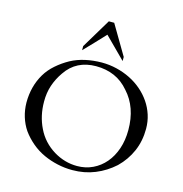

<svg xmlns="http://www.w3.org/2000/svg" viewBox="-135 -1074 1158 1215"><g transform="rotate(15 444.5 -466.5)"><path d="M577.1 -731 440.9 -867.2Q410.2 -834.5 376.7 -798.8Q343.3 -763.2 311.5 -731V-757.8L427.7 -951.2H462.9L577.1 -757.8ZM725.1 -318.4Q725.1 -392.6 703.9 -453.1Q682.6 -513.7 639.6 -560.5Q598.6 -608.9 544.7 -632.6Q490.7 -656.2 424.3 -656.2Q360.4 -656.2 310.8 -631.1Q261.2 -606 226.6 -554.7Q195.8 -510.7 179.2 -461.4Q162.6 -412.1 163.1 -354.5Q163.1 -261.7 201.2 -184.1Q220.2 -144.5 248.8 -113.3Q277.3 -82 315.4 -58.6Q388.2 -14.6 469.7 -14.6Q525.4 -14.6 572 -36.9Q618.7 -59.1 652.8 -99.1Q687 -139.2 706.1 -195.1Q725.1 -251 725.1 -318.4ZM831.5 -354.5Q831.5 -274.4 802.2 -207.3Q772.9 -140.1 719.2 -87.9Q663.6 -37.6 595.2 -9.8Q526.9 18.1 447.3 18.1Q396.5 18.1 348.9 7.3Q301.3 -3.4 259.3 -22.5Q213.9 -43 175.8 -75.2Q137.7 -107.4 109.9 -146Q85 -182.6 71.3 -227.1Q57.6 -271.5 57.1 -320.3Q57.1 -426.8 106.9 -510.7Q130.9 -550.8 168.5 -583.7Q206.1 -616.7 251 -641.6Q294.4 -665 345.5 -676.3Q396.5 -687.5 452.6 -688Q503.4 -688 551 -676.5Q598.6 -665 640.9 -644Q683.1 -623 718 -593Q752.9 -563 778.3 -525.9Q803.7 -488.8 817.6 -445.6Q831.5 -402.3 831.5 -354.5Z"/></g></svg>

Font: XB Niloofar
Style: Regular
Weight: 400
Designer: Behnam
Foundry: Irmug
Version: Version 7.201 2008